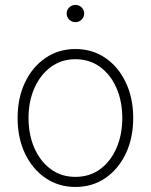

<svg xmlns="http://www.w3.org/2000/svg" viewBox="-20 -741 606 772"><path d="M283.2 10.7Q215.8 10.7 163.1 -25.1Q110.4 -61 80.6 -123.5Q50.8 -186 50.8 -266.6Q50.8 -347.2 80.6 -409.7Q110.4 -472.2 163.1 -508.1Q215.8 -543.9 283.2 -543.9Q351.1 -543.9 403.6 -508.1Q456.1 -472.2 485.8 -409.4Q515.6 -346.7 515.6 -266.6Q515.6 -186 485.8 -123.5Q456.1 -61 403.8 -25.1Q351.6 10.7 283.2 10.7ZM283.2 -29.8Q340.3 -29.8 382.6 -60.8Q424.8 -91.8 448.2 -145.5Q471.7 -199.2 471.7 -266.6Q471.7 -333.5 448.2 -387.2Q424.8 -440.9 382.3 -471.9Q339.8 -502.9 283.2 -502.9Q227.1 -502.9 184.6 -471.7Q142.1 -440.4 118.4 -387Q94.7 -333.5 94.7 -266.6Q94.7 -199.2 118.4 -145.5Q142.1 -91.8 184.3 -60.8Q226.6 -29.8 283.2 -29.8ZM283.2 -651.9Q269 -651.9 258.5 -662.1Q248 -672.4 248 -686.5Q248 -701.2 258.5 -711.2Q269 -721.2 283.2 -721.2Q297.9 -721.2 308.1 -711.2Q318.4 -701.2 318.4 -686.5Q318.4 -672.4 308.1 -662.1Q297.9 -651.9 283.2 -651.9Z"/></svg>

Font: Inter 20pt ExtraLight
Style: Regular
Weight: 250
Version: Version 4.001;git-66647c0bb